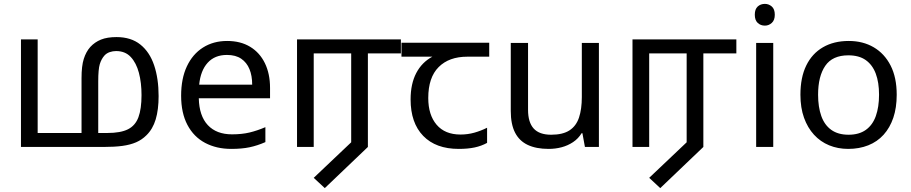

<svg xmlns="http://www.w3.org/2000/svg" viewBox="-20 -757 4693 989"><path d="M580 -566Q655 -566 703 -527.5Q751 -489 774 -420.5Q797 -352 797 -262Q797 -192 782 -142Q767 -92 734 -60Q711 -37 681 -24Q651 -11 610.5 -5.5Q570 0 512 0H88V-554H174V-72H400V-355Q400 -417 411.5 -453.5Q423 -490 445 -515Q468 -540 500 -553Q532 -566 580 -566ZM578 -494Q561 -494 545 -488.5Q529 -483 518 -471Q502 -453 494 -426.5Q486 -400 486 -338V-72H533Q601 -72 639 -91Q677 -110 693 -153Q709 -196 709 -267Q709 -331 695.5 -382Q682 -433 653.5 -463.5Q625 -494 578 -494Z M1150 -546Q1219 -546 1268.5 -516Q1318 -486 1344.5 -431.5Q1371 -377 1371 -304V-251H1004Q1006 -160 1050.5 -112.5Q1095 -65 1175 -65Q1226 -65 1265.5 -74.5Q1305 -84 1347 -102V-25Q1306 -7 1266 1.5Q1226 10 1171 10Q1095 10 1036.5 -21Q978 -52 945.5 -113.5Q913 -175 913 -264Q913 -352 942.5 -415Q972 -478 1025.5 -512Q1079 -546 1150 -546ZM1149 -474Q1086 -474 1049.5 -433.5Q1013 -393 1006 -321H1279Q1279 -367 1265 -401Q1251 -435 1222.5 -454.5Q1194 -474 1149 -474Z M1653 212 1596 159 1789 -24V-482H1596V0H1510V-554H2045V-482H1875V0Z M2343 10Q2225 10 2160 -57Q2095 -124 2095 -245Q2095 -325 2124 -380.5Q2153 -436 2207 -465H2048V-537H2500V-465H2387Q2293 -465 2239.5 -411.5Q2186 -358 2186 -252Q2186 -165 2229 -114.5Q2272 -64 2352 -64Q2389 -64 2423 -73.5Q2457 -83 2489 -99V-21Q2460 -5 2425 2.5Q2390 10 2343 10Z M3065 -536V0H2993L2980 -71H2976Q2959 -43 2932 -25Q2905 -7 2873 1.5Q2841 10 2806 10Q2742 10 2698.5 -10.5Q2655 -31 2633 -74Q2611 -117 2611 -185V-536H2700V-191Q2700 -127 2729 -95Q2758 -63 2819 -63Q2879 -63 2913.5 -85.5Q2948 -108 2962.5 -151.5Q2977 -195 2977 -257V-536Z M3381 212 3324 159 3517 -24V-482H3324V0H3238V-554H3773V-482H3603V0Z M3963 -536V0H3875V-536ZM3920 -737Q3940 -737 3955.5 -723.5Q3971 -710 3971 -681Q3971 -653 3955.5 -639Q3940 -625 3920 -625Q3898 -625 3883 -639Q3868 -653 3868 -681Q3868 -710 3883 -723.5Q3898 -737 3920 -737Z M4599 -269Q4599 -202 4581.5 -150.5Q4564 -99 4531.5 -63Q4499 -27 4452.5 -8.5Q4406 10 4349 10Q4296 10 4251 -8.5Q4206 -27 4173 -63Q4140 -99 4121.5 -150.5Q4103 -202 4103 -269Q4103 -358 4133 -419.5Q4163 -481 4219 -513.5Q4275 -546 4352 -546Q4425 -546 4480.5 -513.5Q4536 -481 4567.5 -419.5Q4599 -358 4599 -269ZM4194 -269Q4194 -206 4210.5 -159.5Q4227 -113 4262 -88Q4297 -63 4351 -63Q4405 -63 4440 -88Q4475 -113 4491.5 -159.5Q4508 -206 4508 -269Q4508 -333 4491 -378Q4474 -423 4439.5 -447.5Q4405 -472 4350 -472Q4268 -472 4231 -418Q4194 -364 4194 -269Z"/></svg>

Font: ltamil25
Style: Book
Weight: 400
Designer: Jelle Bosma - Monotype Design Team
Foundry: Monotype Imaging Inc.
Version: Version 2.003